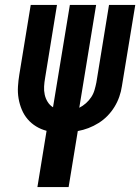

<svg xmlns="http://www.w3.org/2000/svg" viewBox="-20 -755 566 775"><path d="M131 0 168 -227Q145 -233 125.5 -245Q106 -257 91.5 -274Q77 -291 68 -312.5Q59 -334 55 -357.5Q51 -381 52.5 -405.5Q54 -430 58 -454L104 -735H210L162 -440Q159 -423 158 -406Q157 -389 160.5 -373Q164 -357 172.5 -343.5Q181 -330 194 -322L262 -735H368L300 -320Q314 -327 326.5 -338Q339 -349 348 -362.5Q357 -376 361.5 -391.5Q366 -407 369 -422L420 -735H526L472 -407Q469 -386 461.5 -364.5Q454 -343 442 -323.5Q430 -304 414 -287.5Q398 -271 378 -258.5Q358 -246 337 -238Q316 -230 294 -226L257 0Z"/></svg>

Font: Iosevka Term Curly Extrabold
Style: Italic
Weight: 800
Italic angle: -9°
Designer: Belleve Invis
Foundry: Belleve Invis
Version: Version 32.3.0